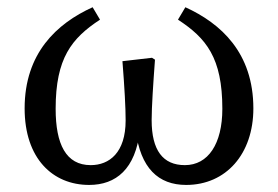

<svg xmlns="http://www.w3.org/2000/svg" viewBox="-20 -508 783 541"><path d="M231.2 13.1C306.7 13.1 362 -31.5 374.2 -140.6H362.4C375.6 -34.3 426.1 13.1 504.5 13.1C616.9 13.1 693.9 -74.2 693.9 -202.5C693.9 -359.5 602.1 -442.2 502.3 -487.6L481.5 -452.6C561 -400.6 606.5 -345.5 606.5 -201.4C606.5 -102.6 566.5 -42.7 501 -42.7C439.1 -42.7 407.3 -84.4 407.3 -169.4C407.3 -206 411.7 -272.5 416.7 -339.9L408.3 -345.2L325 -335.6C331 -258.8 334 -204.9 334 -168.8C334 -77.8 288 -42.7 235.6 -42.7C165.9 -42.7 136.8 -101.6 136.8 -201.5C136.8 -344.1 181.7 -400 261.8 -452.6L241 -487.6C139.5 -441.6 49.4 -357.8 49.4 -202.5C49.4 -61.5 128.4 13.1 231.2 13.1Z"/></svg>

Font: Source Serif Variable
Style: Regular
Weight: 389
Designer: Frank Grießhammer
Foundry: Adobe Systems Incorporated
Version: Version 3.001;hotconv 1.0.111;makeotfexe 2.5.65597